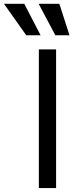

<svg xmlns="http://www.w3.org/2000/svg" viewBox="-120 -959 384 979"><path d="M166 0H78.1V-707H166ZM-99.6 -939.5H3.9L86.9 -779.3H13.7ZM77.1 -939.5H182.6L234.4 -779.3H162.1Z"/></svg>

Font: Pretendard JP Variable
Style: Regular
Weight: 400
Designer: Base glyphs from Inter by Rasmus Andersson; Hangul glyphs from Noto Sans CJK(Source Han Sans) by Jang Soo-young and Kang
Foundry: Kil Hyung-jin
Version: Version 1.307;Glyphs 3.2 (3192)